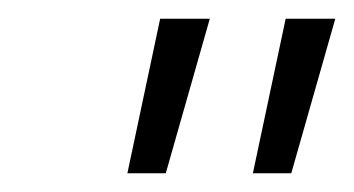

<svg xmlns="http://www.w3.org/2000/svg" viewBox="-20 -664 378 205"><path d="M250 -479 285 -644H338L291 -479ZM116 -479 151 -644H204L157 -479Z"/></svg>

Font: Kanit ExtraLight
Style: Italic
Weight: 275
Italic angle: -12°
Designer: Katatrad Team
Foundry: CadsonDemak
Version: Version 2.000; ttfautohint (v1.8.3)